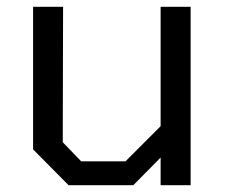

<svg xmlns="http://www.w3.org/2000/svg" viewBox="-20 -543 660 563"><path d="M181 0 77 -105V-523H165L164 -126L218 -70H348L451 -173V-523H539V0H451V-81L371 0Z"/></svg>

Font: Tomorrow
Style: Regular
Weight: 400
Designer: Tony de Marco, Monica Rizzolli
Foundry: Just in Type
Version: Version 2.002